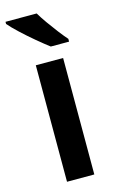

<svg xmlns="http://www.w3.org/2000/svg" viewBox="-122 -814 523 863"><g transform="rotate(-15 140.0 -383.0)"><path d="M205 0H78V-542H205ZM142 -766Q155 -744 174.5 -716.5Q194 -689 214 -663Q234 -637 250 -619V-606H165Q141 -624 107.5 -652Q74 -680 43.5 -708.5Q13 -737 -3 -756V-766Z"/></g></svg>

Font: Noto Sans Thai Looped SemiBold
Style: Regular
Weight: 600
Designer: Sasikarn Vongin, Ben Mitchell
Foundry: The Fontpad Ltd
Version: Version 1.001; ttfautohint (v1.8.4.7-5d5b)